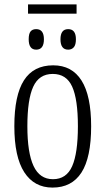

<svg xmlns="http://www.w3.org/2000/svg" viewBox="-20 -840 478 870"><path d="M45 -268Q45 -408 88.5 -476Q132 -544 221 -544Q306 -544 349.5 -475Q393 -406 393 -268Q393 -126 349 -58Q305 10 218 10Q135 10 90 -59.5Q45 -129 45 -268ZM333 -268Q333 -390 307 -447.5Q281 -505 219 -505Q157 -505 130.5 -447Q104 -389 104 -268Q104 -148 132 -88Q160 -28 220 -28Q281 -28 307 -87Q333 -146 333 -268ZM107 -820H327V-778H107ZM110 -662Q110 -687 118.5 -697.5Q127 -708 144 -708Q179 -708 179 -662Q179 -615 144 -615Q110 -615 110 -662ZM254 -662Q254 -708 289 -708Q324 -708 324 -662Q324 -637 314.5 -626Q305 -615 289 -615Q254 -615 254 -662Z"/></svg>

Font: Noto Serif CondLight
Style: Regular
Weight: 300
Width: 3
Designer: Monotype Design Team
Foundry: Monotype Imaging Inc.
Version: Version 1.001